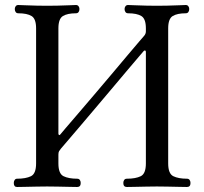

<svg xmlns="http://www.w3.org/2000/svg" viewBox="-20 -746 815 766"><path d="M48 0Q35 0 35 -16Q35 -23 38.5 -28Q42 -33 48 -33Q83 -33 103.5 -43Q124 -53 124 -94V-633Q124 -671 106 -682Q88 -693 53 -693Q46 -693 42.5 -698Q39 -703 39 -710Q39 -716 42.5 -721Q46 -726 53 -726Q58 -726 79.5 -725Q101 -724 126.5 -723.5Q152 -723 168 -723Q184 -723 209.5 -723.5Q235 -724 256.5 -725Q278 -726 283 -726Q290 -726 293.5 -721Q297 -716 297 -710Q297 -703 293.5 -698Q290 -693 283 -693Q249 -693 231 -682Q213 -671 213 -633V-213Q213 -209 215.5 -207.5Q218 -206 221 -210Q223 -213 242 -235Q261 -257 290.5 -291.5Q320 -326 355 -367Q390 -408 424.5 -449Q459 -490 488 -524.5Q517 -559 535.5 -580.5Q554 -602 555 -603Q562 -611 562 -621V-633Q562 -671 544 -682Q526 -693 491 -693Q484 -693 480.5 -698Q477 -703 477 -710Q477 -716 480.5 -721Q484 -726 491 -726Q496 -726 517.5 -725Q539 -724 564.5 -723.5Q590 -723 606 -723Q622 -723 647.5 -723.5Q673 -724 694.5 -725Q716 -726 721 -726Q728 -726 731.5 -721Q735 -716 735 -710Q735 -703 731.5 -698Q728 -693 721 -693Q687 -693 669 -682Q651 -671 651 -633V-94Q651 -53 671.5 -43Q692 -33 726 -33Q733 -33 736.5 -28Q740 -23 740 -16Q740 0 726 0Q719 0 696.5 -0.5Q674 -1 648 -1.5Q622 -2 606 -2Q590 -2 564.5 -1.5Q539 -1 516 -0.5Q493 0 486 0Q472 0 472 -16Q472 -23 475.5 -28Q479 -33 486 -33Q521 -33 541.5 -43Q562 -53 562 -94V-539Q562 -544 558.5 -544.5Q555 -545 553 -542Q552 -541 535 -521Q518 -501 490 -468Q462 -435 428.5 -395Q395 -355 360.5 -314.5Q326 -274 296.5 -239Q267 -204 247 -181Q227 -158 223 -153Q218 -147 215.5 -142.5Q213 -138 213 -129V-94Q213 -53 233.5 -43Q254 -33 288 -33Q295 -33 298.5 -28Q302 -23 302 -16Q302 0 288 0Q282 0 259 -0.5Q236 -1 210 -1.5Q184 -2 168 -2Q152 -2 126 -1.5Q100 -1 77.5 -0.5Q55 0 48 0Z"/></svg>

Font: TsukuhouMincho
Style: Regular
Weight: 400
Designer: Iose
Foundry: Typographish
Version: Version 1.001; ttfautohint (v1.8.3)